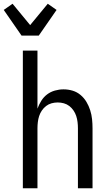

<svg xmlns="http://www.w3.org/2000/svg" viewBox="-58 -1005 578 1025"><path d="M64 0V-735H142V-425Q150 -447 162.5 -467Q175 -487 193.5 -501Q212 -515 235 -521.5Q258 -528 281 -528Q306 -528 329.5 -521Q353 -514 372 -498Q391 -482 403.5 -461Q416 -440 423.5 -416.5Q431 -393 433.5 -368.5Q436 -344 436 -320V0H358V-320Q358 -337 356 -353.5Q354 -370 349 -385.5Q344 -401 334.5 -415Q325 -429 312 -439Q299 -449 283 -453.5Q267 -458 250 -458Q233 -458 217 -453.5Q201 -449 188 -439Q175 -429 165.5 -415Q156 -401 151 -385.5Q146 -370 144 -353.5Q142 -337 142 -320V0ZM57 -815 -38 -952 9 -985 103 -871 197 -985 244 -952 149 -815Z"/></svg>

Font: Moesevka
Style: Regular
Weight: 400
Monospace: yes
Designer: Belleve Invis
Foundry: Belleve Invis
Version: Version 32.5.0; ttfautohint (v1.8.4)